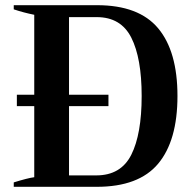

<svg xmlns="http://www.w3.org/2000/svg" viewBox="-20 -720 741 740"><path d="M664 -350Q664 -178 589.5 -89Q515 0 353 0H33V-17Q88 -34 112 -37V-311H45V-355H112V-663Q72 -671 33 -684V-700H354Q515 -700 589.5 -611Q664 -522 664 -350ZM526 -350Q526 -496 486 -575Q446 -654 353 -654H246V-355H398V-311H246V-44H351Q446 -44 486 -123.5Q526 -203 526 -350Z"/></svg>

Font: Trirong SemiBold
Style: Regular
Weight: 600
Designer: Katatrad Team
Foundry: CadsonDemak
Version: Version 1.000